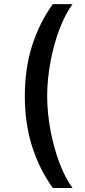

<svg xmlns="http://www.w3.org/2000/svg" viewBox="-20 -775 418 946"><path d="M102.3 -301.8Q102.3 -435.4 137.4 -547.6Q172.6 -659.8 240.1 -754.6H337.4Q320 -731.2 303.8 -700.3Q287.6 -669.4 273.8 -633.2Q259.9 -596.9 248.6 -556.5Q237.2 -516 229.2 -473.4Q221.2 -430.8 216.8 -387.4Q212.4 -344.1 212.4 -301.8Q212.4 -259.6 216.8 -216.1Q221.2 -172.6 229.2 -130.1Q237.2 -87.7 248.6 -47.1Q259.9 -6.4 273.8 29.8Q287.6 66.1 303.8 96.9Q320 127.8 337.4 151.3H240.1Q172.6 56.5 137.4 -55.9Q102.3 -168.3 102.3 -301.8Z"/></svg>

Font: Cannonade Med
Style: Regular
Weight: 500
Designer: Rasmus Andersson
Foundry: rsms
Version: Version 3.012;git-f93a4a705